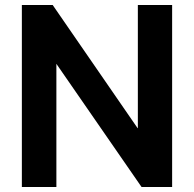

<svg xmlns="http://www.w3.org/2000/svg" viewBox="-20 -750 781 773"><path d="M550 3 207 -493V3H68V-730H192L534 -234H535V-730H673V3Z"/></svg>

Font: Sinter Bold
Style: Regular
Weight: 700
Foundry: Adobe & rsms
Version: Version 1.000